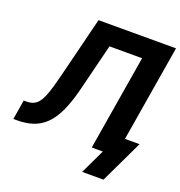

<svg xmlns="http://www.w3.org/2000/svg" viewBox="-165 -858 1075 1145"><g transform="rotate(20 373.0 -286.0)"><path d="M-10.7 0 9.8 -124.5H29.3Q65.4 -124.5 88.6 -143.3Q111.8 -162.1 129.6 -208.3Q147.5 -254.4 168 -337.4L265.1 -727.5H756.8L636.2 0H486.8L586.9 -603H379.9L303.2 -294.9Q281.2 -210 253.9 -152.8Q226.6 -95.7 191.4 -62.3Q156.2 -28.8 112.1 -14.4Q67.9 0 12.2 0ZM482.9 156.2 557.1 0H517.6L536.6 -116.2H748L618.2 156.2Z"/></g></svg>

Font: Inter 18pt
Style: Bold Italic
Weight: 700
Italic angle: -9.3988°
Designer: Rasmus Andersson
Foundry: rsms
Version: Version 4.001;git-66647c0bb